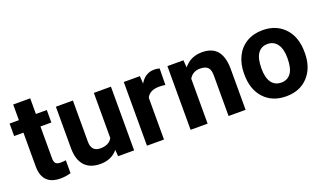

<svg xmlns="http://www.w3.org/2000/svg" viewBox="-68 -1072 2524 1496"><g transform="rotate(-20 1194.0 -324.0)"><path d="M223.1 -658.2V-528.3H313.5V-424.8H223.1V-161.1Q223.1 -131.8 234.4 -119.1Q245.6 -106.4 277.3 -106.4Q300.8 -106.4 318.8 -109.9V-2.9Q277.3 9.8 233.4 9.8Q85 9.8 82 -140.1V-424.8H4.9V-528.3H82V-658.2Z M708.5 -53.7Q656.2 9.8 564 9.8Q479 9.8 434.3 -39.1Q389.6 -87.9 388.7 -182.1V-528.3H529.8V-187Q529.8 -104.5 605 -104.5Q676.8 -104.5 703.6 -154.3V-528.3H845.2V0H712.4Z M1248.5 -396Q1219.7 -399.9 1197.8 -399.9Q1117.7 -399.9 1092.8 -345.7V0H951.7V-528.3H1085L1088.9 -465.3Q1131.3 -538.1 1206.5 -538.1Q1230 -538.1 1250.5 -531.7Z M1446.3 -528.3 1450.7 -467.3Q1507.3 -538.1 1602.5 -538.1Q1686.5 -538.1 1727.5 -488.8Q1768.6 -439.5 1769.5 -341.3V0H1628.4V-337.9Q1628.4 -382.8 1608.9 -403.1Q1589.4 -423.3 1543.9 -423.3Q1484.4 -423.3 1454.6 -372.6V0H1313.5V-528.3Z M1854.5 -269Q1854.5 -347.7 1884.8 -409.2Q1915 -470.7 1971.9 -504.4Q2028.8 -538.1 2104 -538.1Q2210.9 -538.1 2278.6 -472.7Q2346.2 -407.2 2354 -294.9L2355 -258.8Q2355 -137.2 2287.1 -63.7Q2219.2 9.8 2105 9.8Q1990.7 9.8 1922.6 -63.5Q1854.5 -136.7 1854.5 -262.7ZM1995.6 -258.8Q1995.6 -183.6 2023.9 -143.8Q2052.2 -104 2105 -104Q2156.2 -104 2185.1 -143.3Q2213.9 -182.6 2213.9 -269Q2213.9 -342.8 2185.1 -383.3Q2156.2 -423.8 2104 -423.8Q2052.2 -423.8 2023.9 -383.5Q1995.6 -343.3 1995.6 -258.8Z"/></g></svg>

Font: Vazir FD-UI
Style: Bold-FD-UI
Weight: 700
Designer: Saber Rastikerdar
Foundry: Saber Rastikerdar
Version: Version 30.0.0